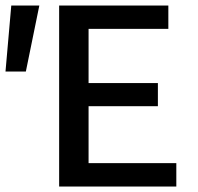

<svg xmlns="http://www.w3.org/2000/svg" viewBox="-33 -678 718 698"><path d="M8 -658H110L61 -418H-13ZM608 -85V0H182V-658H579V-573H289V-376H541V-292H289V-85Z"/></svg>

Font: Ysabeau SC Semibold
Style: Regular
Weight: 600
Designer: Christian Thalmann (Catharsis Fonts)
Version: Version 0.003